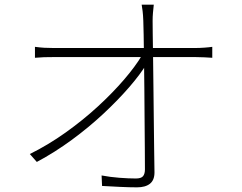

<svg xmlns="http://www.w3.org/2000/svg" viewBox="-20 -788 1040 824"><path d="M640 -768Q638 -750 636.5 -733.5Q635 -717 635 -699Q635 -682 635.5 -640Q636 -598 637 -539Q638 -480 638.5 -413.5Q639 -347 640 -279.5Q641 -212 641.5 -152Q642 -92 643 -48Q643 -15 623.5 0.5Q604 16 568 16Q536 16 494 14Q452 12 418 10L416 -35Q453 -28 492.5 -25Q532 -22 563 -22Q586 -22 594 -32Q602 -42 602 -61Q602 -98 601.5 -154Q601 -210 600.5 -276.5Q600 -343 599.5 -409.5Q599 -476 598 -536Q597 -596 596.5 -639Q596 -682 595 -699Q594 -725 592 -740.5Q590 -756 588 -768ZM130 -587Q153 -584 170 -583Q187 -582 208 -582Q217 -582 251 -582Q285 -582 336.5 -582Q388 -582 448.5 -582Q509 -582 569.5 -582Q630 -582 683 -582Q736 -582 772.5 -582Q809 -582 820 -582Q836 -582 857 -583.5Q878 -585 891 -587V-540Q878 -541 857.5 -542Q837 -543 820 -543Q809 -543 773 -543Q737 -543 684 -543Q631 -543 570.5 -543Q510 -543 449 -543Q388 -543 336.5 -543Q285 -543 251 -543Q217 -543 208 -543Q185 -543 168.5 -542.5Q152 -542 130 -540ZM108 -127Q187 -166 262 -219.5Q337 -273 400.5 -331.5Q464 -390 512.5 -446.5Q561 -503 589 -550L609 -551L610 -515Q583 -470 535.5 -415Q488 -360 425 -301Q362 -242 288.5 -188Q215 -134 138 -93Z"/></svg>

Font: Noto Sans TC ExtraLight
Style: Regular
Weight: 250
Designer: Ryoko NISHIZUKA  (kana, bopomofo & ideographs); Paul D. Hunt (Latin, Greek & Cyrillic); Sandoll Communications , Soo-you
Foundry: Adobe
Version: Version 2.004-H2;hotconv 1.0.118;makeotfexe 2.5.65603